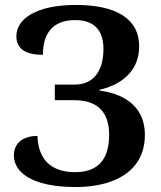

<svg xmlns="http://www.w3.org/2000/svg" viewBox="-20 -744 651 774"><path d="M286 10C435 10 564 -50 564 -200C564 -331 457 -369 381 -379V-382C469 -402 541 -457 541 -557C541 -670 446 -724 286 -724C126 -724 46 -668 46 -598C46 -544 88 -523 153 -523C153 -604 188 -663 283 -663C366 -663 397 -615 397 -547C397 -454 354 -403 281 -403H201V-340H281C375 -340 420 -290 420 -200C420 -94 368 -50 283 -50C182 -50 134 -105 131 -196C72 -196 36 -167 36 -117C36 -54 101 10 286 10Z"/></svg>

Font: Noto Serif SemiBold
Style: Regular
Weight: 600
Designer: Monotype Design Team
Foundry: Monotype Imaging Inc.
Version: Version 2.013